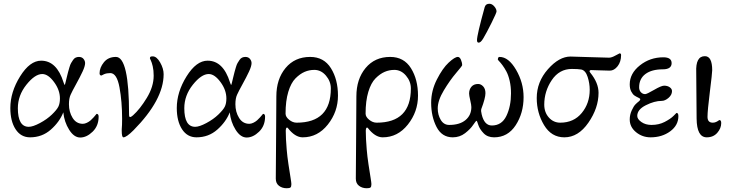

<svg xmlns="http://www.w3.org/2000/svg" viewBox="-20 -717 3882 1022"><path d="M299 -193Q299 -238 267.5 -280.5Q236 -323 205 -323Q166 -323 120.5 -266Q75 -209 75 -141Q75 -42 133 -42Q155 -42 192.5 -62Q230 -82 256 -107Q282 -132 290.5 -149Q299 -166 299 -193ZM317 -119Q297 -68 250.5 -27Q204 14 140 14Q91 14 63 -29Q35 -72 35 -142Q35 -227 87 -310.5Q139 -394 199 -394Q282 -394 318 -279Q323 -265 324 -265Q326 -265 329 -279Q331 -287 335.5 -306Q340 -325 342.5 -334Q345 -343 349.5 -358.5Q354 -374 358.5 -381.5Q363 -389 369 -398Q375 -407 383 -410.5Q391 -414 400 -414Q416 -414 424.5 -403.5Q433 -393 433 -381Q433 -365 419.5 -336Q406 -307 385 -269Q364 -231 356 -213Q347 -194 347 -162Q347 -121 366.5 -89.5Q386 -58 421 -58Q431 -58 442.5 -63.5Q454 -69 462.5 -76.5Q471 -84 478 -92Q485 -100 490 -106L494 -111Q505 -111 505 -96Q505 -47 473 -16Q441 15 407 15Q374 15 348 -26.5Q322 -68 317 -119Z M667 -107Q667 -94 672 -94Q678 -94 688 -103Q725 -136 761.5 -196Q798 -256 798 -314Q798 -343 793 -364Q788 -385 783 -395Q778 -405 778 -406Q778 -412 780.5 -414.5Q783 -417 793 -417Q814 -417 832.5 -384.5Q851 -352 851 -322Q851 -186 691 -24Q653 14 637 14Q628 14 628 -20V-29Q629 -38 629.5 -53.5Q630 -69 630 -84Q630 -176 616 -252Q602 -328 567 -328Q548 -328 534 -322L520 -315Q510 -315 510 -327Q510 -357 533 -385.5Q556 -414 597 -414Q667 -414 667 -107Z M1185 -193Q1185 -238 1153.5 -280.5Q1122 -323 1091 -323Q1052 -323 1006.5 -266Q961 -209 961 -141Q961 -42 1019 -42Q1041 -42 1078.5 -62Q1116 -82 1142 -107Q1168 -132 1176.5 -149Q1185 -166 1185 -193ZM1203 -119Q1183 -68 1136.5 -27Q1090 14 1026 14Q977 14 949 -29Q921 -72 921 -142Q921 -227 973 -310.5Q1025 -394 1085 -394Q1168 -394 1204 -279Q1209 -265 1210 -265Q1212 -265 1215 -279Q1217 -287 1221.5 -306Q1226 -325 1228.5 -334Q1231 -343 1235.5 -358.5Q1240 -374 1244.5 -381.5Q1249 -389 1255 -398Q1261 -407 1269 -410.5Q1277 -414 1286 -414Q1302 -414 1310.5 -403.5Q1319 -393 1319 -381Q1319 -365 1305.5 -336Q1292 -307 1271 -269Q1250 -231 1242 -213Q1233 -194 1233 -162Q1233 -121 1252.5 -89.5Q1272 -58 1307 -58Q1317 -58 1328.5 -63.5Q1340 -69 1348.5 -76.5Q1357 -84 1364 -92Q1371 -100 1376 -106L1380 -111Q1391 -111 1391 -96Q1391 -47 1359 -16Q1327 15 1293 15Q1260 15 1234 -26.5Q1208 -68 1203 -119Z M1741 -246Q1741 -284 1715 -314.5Q1689 -345 1653 -345Q1626 -345 1601.5 -334.5Q1577 -324 1553 -300Q1529 -276 1514.5 -228Q1500 -180 1500 -112Q1500 -95 1519 -79.5Q1538 -64 1559 -64Q1741 -64 1741 -246ZM1501 -22Q1501 20 1506 78Q1509 115 1515.5 158Q1522 201 1526.5 228.5Q1531 256 1531 263Q1531 277 1526 281Q1521 285 1506 285Q1482 285 1465 272Q1448 259 1448 234Q1448 228 1449.5 34Q1451 -160 1451 -204Q1451 -296 1500 -355Q1549 -414 1631 -414Q1704 -414 1741.5 -354Q1779 -294 1779 -208Q1779 -122 1725 -54Q1671 14 1591 14Q1550 14 1511 -37Q1502 -42 1501 -22Z M2167 -246Q2167 -284 2141 -314.5Q2115 -345 2079 -345Q2052 -345 2027.5 -334.5Q2003 -324 1979 -300Q1955 -276 1940.5 -228Q1926 -180 1926 -112Q1926 -95 1945 -79.5Q1964 -64 1985 -64Q2167 -64 2167 -246ZM1927 -22Q1927 20 1932 78Q1935 115 1941.5 158Q1948 201 1952.5 228.5Q1957 256 1957 263Q1957 277 1952 281Q1947 285 1932 285Q1908 285 1891 272Q1874 259 1874 234Q1874 228 1875.5 34Q1877 -160 1877 -204Q1877 -296 1926 -355Q1975 -414 2057 -414Q2130 -414 2167.5 -354Q2205 -294 2205 -208Q2205 -122 2151 -54Q2097 14 2017 14Q1976 14 1937 -37Q1928 -42 1927 -22Z M2552 -512Q2539 -490 2528 -490Q2519 -490 2519 -503Q2519 -531 2560 -679Q2565 -697 2585 -697Q2599 -697 2611 -683Q2623 -669 2623 -656Q2623 -649 2596.5 -595.5Q2570 -542 2552 -512ZM2544 -108Q2558 -49 2598 -49Q2651 -49 2675.5 -100Q2700 -151 2700 -220Q2700 -256 2693 -286.5Q2686 -317 2675.5 -336.5Q2665 -356 2654.5 -370Q2644 -384 2637 -391Q2630 -398 2630 -399Q2630 -414 2639 -414Q2687 -414 2727 -345.5Q2767 -277 2767 -200Q2767 -115 2725 -50.5Q2683 14 2610 14Q2575 14 2554 -8Q2533 -30 2526 -52Q2519 -74 2517 -74Q2513 -74 2498.5 -52Q2484 -30 2455.5 -8Q2427 14 2390 14Q2332 14 2303.5 -41.5Q2275 -97 2275 -170Q2275 -234 2305.5 -294Q2336 -354 2368.5 -384Q2401 -414 2417 -414Q2427 -414 2433.5 -399Q2440 -384 2440 -370Q2440 -366 2407.5 -328Q2375 -290 2342.5 -236Q2310 -182 2310 -140Q2310 -106 2326 -79Q2342 -52 2371 -52Q2427 -52 2458 -78Q2489 -104 2489 -147Q2489 -158 2483 -183.5Q2477 -209 2477 -219Q2477 -241 2489.5 -255.5Q2502 -270 2525 -270Q2540 -270 2552 -257Q2564 -244 2564 -221Q2564 -195 2542 -137Q2539 -127 2544 -108Z M2984 14Q2915 14 2876 -51Q2837 -116 2837 -195Q2837 -281 2896.5 -348.5Q2956 -416 3017 -416Q3037 -416 3116 -413Q3195 -410 3222 -410Q3236 -410 3257 -422L3278 -433Q3286 -433 3286 -424Q3286 -388 3267.5 -364.5Q3249 -341 3226 -341Q3218 -341 3173.5 -342.5Q3129 -344 3126 -344Q3120 -344 3118.5 -340Q3117 -336 3122 -330Q3166 -276 3166 -223Q3166 -142 3112 -64Q3058 14 2984 14ZM2877 -160Q2877 -119 2901.5 -91.5Q2926 -64 2962 -64Q3034 -64 3076.5 -115.5Q3119 -167 3119 -239Q3119 -273 3108 -307.5Q3097 -342 3074 -347Q3056 -350 3024 -350Q2957 -350 2917 -290.5Q2877 -231 2877 -160Z M3591 -99Q3591 -50 3547.5 -18Q3504 14 3443 14Q3399 14 3365.5 -13.5Q3332 -41 3332 -81Q3332 -106 3342.5 -129Q3353 -152 3362.5 -161.5Q3372 -171 3380 -177Q3395 -189 3382 -195Q3365 -203 3356.5 -209Q3348 -215 3340 -230Q3332 -245 3332 -268Q3332 -326 3386 -369Q3440 -412 3511 -412Q3555 -412 3555 -381Q3555 -348 3508 -348Q3449 -348 3415.5 -323Q3382 -298 3382 -252Q3382 -236 3391.5 -226Q3401 -216 3414 -216Q3423 -216 3461.5 -238.5Q3500 -261 3515 -261Q3533 -261 3545 -252.5Q3557 -244 3557 -232Q3557 -212 3538.5 -196Q3520 -180 3502 -180Q3464 -180 3418 -157Q3372 -134 3372 -100Q3372 -83 3394 -67.5Q3416 -52 3448 -52Q3487 -52 3518 -68Q3549 -84 3565 -100L3581 -116Q3591 -116 3591 -99Z M3771 -343Q3771 -328 3758.5 -228Q3746 -128 3746 -95Q3746 -64 3774 -64Q3783 -64 3791 -67.5Q3799 -71 3803.5 -74.5Q3808 -78 3809 -78Q3819 -78 3819 -62Q3819 -34 3798 -10Q3777 14 3742 14Q3689 14 3688 -86L3686 -332Q3682 -418 3732 -418Q3771 -418 3771 -343Z"/></svg>

Font: EB Garamond 08
Style: Regular
Weight: 400
Version: Version 0.016 ; ttfautohint (v1.5)